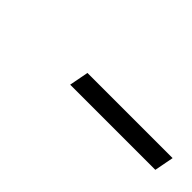

<svg xmlns="http://www.w3.org/2000/svg" viewBox="28 -894 440 440"><g transform="rotate(45 247.5 -674.5)"><path d="M197 -698H473L464 -651H188Z"/></g></svg>

Font: TypoPRO Montserrat Alternates
Style: Italic
Weight: 300
Italic angle: -11.3°
Designer: Julieta Ulanovsky
Foundry: Julieta Ulanovsky
Version: Version 6.001